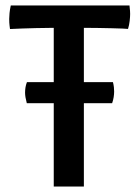

<svg xmlns="http://www.w3.org/2000/svg" viewBox="-20 -683 510 703"><path d="M78.1 -305.2Q71.8 -328.6 71.8 -343.8Q71.8 -352.5 73.2 -362.3Q74.7 -372.1 78.6 -382.3H176.8V-581.1Q140.1 -580.6 110.6 -580.1Q81.1 -579.6 60.1 -578.6Q35.6 -577.6 16.6 -576.7Q15.6 -582.5 15.1 -588.4Q13.7 -598.6 13.7 -613.8Q13.7 -622.6 14.9 -635Q16.1 -647.5 19.5 -663.1H454.1Q454.6 -658.2 455.1 -652.8Q455.6 -648.4 456.1 -642.8Q456.5 -637.2 456.5 -631.8Q456.5 -622.1 454.8 -606.4Q453.1 -590.8 448.7 -577.1Q444.8 -577.6 428.5 -578.4Q412.1 -579.1 389.2 -579.6Q366.2 -580.1 339.4 -580.6Q312.5 -581.1 287.1 -581.1V-382.3H393.6Q396 -372.6 397 -363.8Q397.9 -355 397.9 -348.1Q397.9 -338.4 396.2 -327.4Q394.5 -316.4 390.6 -305.2H287.1V0H176.8V-305.2H78.1Z"/></svg>

Font: Basic
Style: Regular
Weight: 400
Designer: Magnus Gaarde
Foundry: Magnus Gaarde
Version: Version 1.003; ttfautohint (v1.1) -l 6 -r 16 -G 0 -x 16 -D l